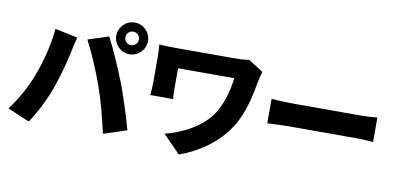

<svg xmlns="http://www.w3.org/2000/svg" viewBox="-83 -1144 3066 1478"><g transform="rotate(10 1450.0 -405.0)"><path d="M812 -752C812 -781 836 -805 865 -805C894 -805 918 -781 918 -752C918 -723 894 -699 865 -699C836 -699 812 -723 812 -752ZM741 -752C741 -684 797 -628 865 -628C933 -628 989 -684 989 -752C989 -820 933 -876 865 -876C797 -876 741 -820 741 -752ZM178 -337C143 -246 83 -137 21 -56L192 16C242 -56 304 -176 339 -276C370 -364 407 -495 421 -570C425 -593 439 -653 448 -685L271 -722C259 -588 223 -453 178 -337ZM672 -348C711 -239 742 -118 771 10L952 -49C924 -153 871 -316 838 -402C803 -493 732 -656 689 -736L527 -684C569 -607 635 -454 672 -348Z M1781 -746C1749 -740 1709 -738 1668 -738H1210C1162 -738 1113 -740 1079 -742C1082 -713 1084 -678 1084 -649V-439C1084 -408 1081 -381 1078 -347H1257C1253 -382 1253 -424 1253 -439V-587H1692C1682 -485 1650 -383 1603 -306C1526 -183 1365 -103 1238 -73L1374 66C1534 8 1670 -91 1754 -223C1835 -349 1859 -496 1877 -593C1880 -609 1891 -654 1898 -672Z M2003 -289C2044 -292 2119 -295 2176 -295H2707C2748 -295 2804 -290 2830 -289V-480C2801 -478 2752 -473 2707 -473H2176C2127 -473 2043 -477 2003 -480Z"/></g></svg>

Font: GenEiGothic-pro-Heavy
Style: Bold
Weight: 900
Designer: Ryoko NISHIZUKA (kana & ideographs); Paul D. Hunt (Latin, Greek & Cyrillic); Wenlong ZHANG (bopomofo); Sandoll Communica
Foundry: Adobe Systems Incorporated; o_tamon
Version: Version 1.000.140830